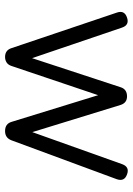

<svg xmlns="http://www.w3.org/2000/svg" viewBox="97 -621 524 758"><g transform="rotate(90 359.0 -242.0)"><path d="M205 0Q178 0 170 -25.5L29.5 -442Q19.5 -471.5 49.5 -481.5Q79 -491.5 89 -461.5L218 -82H201.5L324.5 -456.5Q332.5 -481.5 360.5 -481.5Q386.5 -481.5 394.5 -455.5L509 -83.5H493L628 -462Q639 -492.5 668.5 -481.5Q698 -471 687.5 -441L534 -25.5Q524.5 0 497.5 0Q468.5 0 461 -26L351 -383H361L240.5 -25.5Q236 -12 226.5 -6Q217 0 205 0Z"/></g></svg>

Font: Jura Light Medium
Style: Regular
Weight: 500
Version: Version 5.106